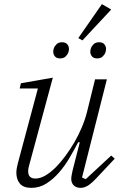

<svg xmlns="http://www.w3.org/2000/svg" viewBox="-20 -895 590 927"><path d="M132 12Q93 12 76 -8.5Q59 -29 59 -61Q59 -72 61 -83Q63 -94 66 -106L163 -468H75L81 -493L235 -520L120 -94Q116 -81 116 -68Q116 -33 151 -33Q174 -33 199 -47.5Q224 -62 250 -88Q272 -110 295 -141Q318 -172 338.5 -207Q359 -242 375 -280Q391 -318 400 -354L439 -512H496L376 -38L394 -30L517 -144L534 -129L456 -46Q424 -11 405.5 0.5Q387 12 370 12Q348 12 336 0Q324 -12 324 -32Q324 -40 326.5 -52.5Q329 -65 331 -74L365 -207L358 -209Q339 -173 316 -133.5Q293 -94 265 -62Q237 -30 204 -9Q171 12 132 12ZM270 -613Q253 -613 245 -623Q237 -633 237 -645Q237 -653 240 -662Q244 -673 253.5 -682Q263 -691 280 -691Q297 -691 305 -681Q313 -671 313 -659Q313 -651 310 -642Q306 -631 296.5 -622Q287 -613 270 -613ZM449 -613Q432 -613 424 -623Q416 -633 416 -645Q416 -653 419 -662Q423 -673 432.5 -682Q442 -691 459 -691Q476 -691 484 -681Q492 -671 492 -659Q492 -651 489 -642Q485 -631 475.5 -622Q466 -613 449 -613ZM358 -711 472 -875 517 -849 378 -700Z"/></svg>

Font: IBM Plex Serif Light
Style: Italic
Weight: 300
Italic angle: -14°
Designer: Mike Abbink, Paul van der Laan, Pieter van Rosmalen
Foundry: Bold Monday
Version: Version 3.001